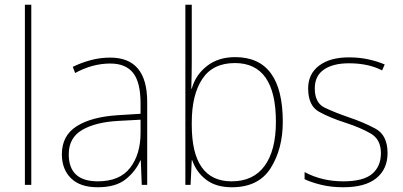

<svg xmlns="http://www.w3.org/2000/svg" viewBox="-20 -780 1699 810"><path d="M112 0H85V-760H112Z M573 -275V-220Q573 -129 529 -72Q485 -15 393 -15Q270 -15 270 -129Q270 -199 327 -232Q384 -265 480 -270ZM445 -537Q403 -537 363.5 -526.5Q324 -516 287 -498L297 -472Q370 -512 445 -512Q510 -512 541.5 -472.5Q573 -433 573 -343V-300L477 -294Q366 -287 303.5 -247.5Q241 -208 241 -129Q241 -66 279.5 -28Q318 10 392 10Q468 10 510 -23.5Q552 -57 572 -103H574L578 0H601V-350Q601 -537 445 -537Z M789 -760H762V0H784L789 -104H791Q808 -54 849.5 -22Q891 10 958 10Q1071 10 1122 -71Q1173 -152 1173 -266Q1173 -539 972 -539Q901 -539 853 -501.5Q805 -464 789 -406H787Q788 -431 788.5 -466Q789 -501 789 -525ZM971 -514Q1144 -514 1144 -266Q1144 -146 1096.5 -80.5Q1049 -15 957 -15Q789 -15 789 -253V-263Q789 -380 833.5 -447Q878 -514 971 -514Z M1615 -134Q1615 -210 1563.5 -237.5Q1512 -265 1449 -286Q1391 -306 1349.5 -326Q1308 -346 1308 -407Q1308 -460 1346.5 -486.5Q1385 -513 1452 -513Q1534 -513 1592 -483L1603 -508Q1573 -521 1534.5 -529.5Q1496 -538 1452 -538Q1372 -538 1326 -503Q1280 -468 1280 -407Q1280 -334 1326 -308.5Q1372 -283 1438 -262Q1500 -242 1543.5 -217Q1587 -192 1587 -134Q1587 -78 1550 -46.5Q1513 -15 1428 -15Q1338 -15 1265 -54V-24Q1292 -11 1334.5 -0.5Q1377 10 1428 10Q1521 10 1568 -28.5Q1615 -67 1615 -134Z"/></svg>

Font: Noto Sans Display Thin
Style: Regular
Weight: 250
Designer: Monotype Design Team
Foundry: Monotype Imaging Inc.
Version: Version 1.900